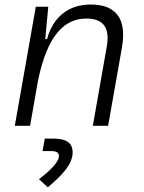

<svg xmlns="http://www.w3.org/2000/svg" viewBox="-20 -547 626 835"><path d="M44.4 0H110.8L144.5 -191.9C185.1 -396.5 262.2 -466.3 355 -466.3C431.2 -466.3 458.5 -425.3 444.3 -344.2L383.8 0H450.2L510.3 -340.3C531.7 -463.4 486.8 -527.3 374.5 -527.3C277.8 -527.3 210.4 -472.7 184.6 -377H176.8L189.9 -517.6H135.7ZM188 267.6C246.1 218.3 295.9 169.4 295.9 115.7C295.9 74.7 268.6 55.7 211.4 55.7H174.8L165 109.9H200.2C224.6 109.9 236.3 116.2 236.3 130.9C236.3 158.7 196.8 195.8 149.4 232.4Z"/></svg>

Font: Cascadia Mono NF Light
Style: Italic
Weight: 300
Italic angle: -10°
Monospace: yes
Designer: Aaron Bell
Foundry: Saja Typeworks
Version: Version 2404.023